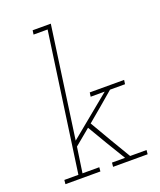

<svg xmlns="http://www.w3.org/2000/svg" viewBox="-139 -837 769 924"><g transform="rotate(-20 245.5 -375.0)"><path d="M281 -21 279 0H456L458 -21H374Q343 -73 311.5 -126Q280 -179 249 -233Q289 -266 320 -292.5Q351 -319 392 -354H469L472 -375H296L293 -354H365L153 -180L233 -750H140L137 -729H209L109 -21H37L35 0H214L216 -21H130L149 -151L230 -218Q259 -168 288.5 -119Q318 -70 348 -21Z"/></g></svg>

Font: Josefin Slab ExtraLight
Style: Italic
Weight: 250
Italic angle: -12°
Designer: Santiago Orozco
Foundry: Typemade
Version: Version 2.100